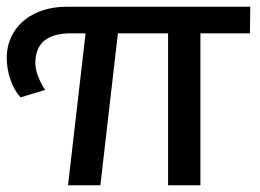

<svg xmlns="http://www.w3.org/2000/svg" viewBox="-28 -550 772 570"><path d="M714 -451H567V0H471V-451H322L270 0H174L226 -451H182Q77 -451 77 -363Q77 -328 106 -283L33 -261Q13 -283 2.5 -315Q-8 -347 -8 -378Q-8 -421 14 -456Q36 -491 77 -510.5Q118 -530 171 -530H715Z"/></svg>

Font: Montserrat Alternates Medium
Style: Regular
Weight: 500
Designer: Julieta Ulanovsky
Foundry: Julieta Ulanovsky
Version: Version 7.200